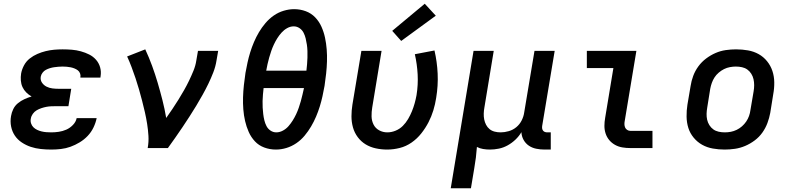

<svg xmlns="http://www.w3.org/2000/svg" viewBox="-20 -792 4240 1027"><path d="M254 8Q226 8 198 5Q170 2 144.5 -6.5Q119 -15 96.5 -30Q74 -45 59.5 -66.5Q45 -88 39.5 -115Q34 -142 39 -171Q42 -190 51 -208.5Q60 -227 76 -240Q92 -253 110.5 -261.5Q129 -270 149 -276Q133 -285 120.5 -297.5Q108 -310 100.5 -326Q93 -342 91.5 -361Q90 -380 93 -399Q97 -421 108.5 -442.5Q120 -464 139 -479Q158 -494 180 -503.5Q202 -513 224.5 -518.5Q247 -524 269.5 -526Q292 -528 315 -528Q340 -528 364.5 -526Q389 -524 412.5 -517.5Q436 -511 457 -500.5Q478 -490 493.5 -472.5Q509 -455 515.5 -432Q522 -409 518 -384Q518 -382 517.5 -380.5Q517 -379 517 -377H410Q410 -377 410 -378Q410 -379 410 -379Q412 -390 408 -400Q404 -410 396 -416Q388 -422 378 -426Q368 -430 358 -432Q348 -434 337 -435Q326 -436 315 -436Q304 -436 292.5 -435Q281 -434 270 -432.5Q259 -431 247.5 -427.5Q236 -424 225.5 -418.5Q215 -413 207.5 -403Q200 -393 198 -382Q195 -364 204.5 -350Q214 -336 229 -328.5Q244 -321 261 -319Q278 -317 296 -317H361L346 -224H281Q268 -224 254.5 -223.5Q241 -223 228 -220.5Q215 -218 201.5 -213.5Q188 -209 176 -202Q164 -195 155.5 -183Q147 -171 145 -158Q142 -145 146 -132.5Q150 -120 158.5 -111.5Q167 -103 178.5 -97.5Q190 -92 202.5 -89Q215 -86 228 -85Q241 -84 254 -84Q274 -84 294.5 -87Q315 -90 334.5 -98.5Q354 -107 370 -123.5Q386 -140 390 -160H497Q492 -135 480 -110Q468 -85 449 -65Q430 -45 406 -30.5Q382 -16 357 -7Q332 2 306 5Q280 8 254 8Z M770 0Q776 -33 774 -65.5Q772 -98 767 -129.5Q762 -161 755 -192Q748 -223 740 -253.5Q732 -284 723.5 -314Q715 -344 705 -373.5Q695 -403 684 -432.5Q673 -462 660 -490L757 -528Q777 -485 793.5 -440Q810 -395 823.5 -349Q837 -303 849 -256Q861 -209 869 -161Q886 -185 902.5 -209.5Q919 -234 934.5 -259Q950 -284 964.5 -309.5Q979 -335 991.5 -361Q1004 -387 1015 -414Q1026 -441 1030 -468L1039 -520H1147L1138 -468Q1133 -436 1121 -405Q1109 -374 1094.5 -344Q1080 -314 1063.5 -284.5Q1047 -255 1029.5 -226Q1012 -197 993.5 -168.5Q975 -140 956 -111.5Q937 -83 917.5 -55.5Q898 -28 878 0Z M1456 8Q1423 8 1393.5 -3Q1364 -14 1343.5 -36Q1323 -58 1310.5 -86Q1298 -114 1291 -144.5Q1284 -175 1281.5 -207Q1279 -239 1280 -271.5Q1281 -304 1284.5 -336.5Q1288 -369 1293 -402Q1298 -430 1304 -457.5Q1310 -485 1318.5 -512.5Q1327 -540 1338.5 -567Q1350 -594 1365 -619.5Q1380 -645 1400 -668.5Q1420 -692 1444.5 -709Q1469 -726 1497.5 -734.5Q1526 -743 1553 -743Q1586 -743 1615.5 -732Q1645 -721 1666 -699Q1687 -677 1699.5 -649Q1712 -621 1718.5 -590.5Q1725 -560 1727.5 -528Q1730 -496 1729 -463.5Q1728 -431 1724.5 -398.5Q1721 -366 1716 -333Q1711 -305 1705 -277.5Q1699 -250 1690.5 -222.5Q1682 -195 1670.5 -168Q1659 -141 1644 -115.5Q1629 -90 1609.5 -66.5Q1590 -43 1565 -26Q1540 -9 1512 -0.5Q1484 8 1456 8ZM1619 -414Q1621 -431 1622.5 -448.5Q1624 -466 1624.5 -483.5Q1625 -501 1624.5 -518.5Q1624 -536 1621.5 -553Q1619 -570 1615 -586.5Q1611 -603 1603.5 -617.5Q1596 -632 1582 -641.5Q1568 -651 1551 -651Q1533 -651 1516 -641.5Q1499 -632 1486 -617.5Q1473 -603 1463 -587Q1453 -571 1445 -554Q1437 -537 1431 -519.5Q1425 -502 1420 -484.5Q1415 -467 1411 -449Q1407 -431 1404 -414ZM1458 -84Q1476 -84 1493.5 -93.5Q1511 -103 1523.5 -117.5Q1536 -132 1546 -148Q1556 -164 1564 -181Q1572 -198 1578 -215.5Q1584 -233 1589 -250.5Q1594 -268 1598 -286Q1602 -304 1606 -321H1390Q1388 -304 1386.5 -286.5Q1385 -269 1384.5 -251.5Q1384 -234 1385 -216.5Q1386 -199 1388 -182Q1390 -165 1394 -148.5Q1398 -132 1405.5 -117.5Q1413 -103 1427 -93.5Q1441 -84 1458 -84Z M2051 8Q2020 8 1990 1.5Q1960 -5 1935.5 -20Q1911 -35 1893.5 -58.5Q1876 -82 1868 -110.5Q1860 -139 1860 -170Q1860 -201 1865 -232L1913 -520H2021L1971 -217Q1967 -193 1967.5 -169.5Q1968 -146 1978 -126Q1988 -106 2008 -95Q2028 -84 2052 -84Q2074 -84 2096 -93Q2118 -102 2134.5 -118.5Q2151 -135 2163 -155.5Q2175 -176 2183.5 -197Q2192 -218 2198 -239.5Q2204 -261 2208 -283Q2217 -339 2214 -394Q2211 -449 2199 -502L2304 -522Q2318 -462 2321 -398Q2324 -334 2313 -268Q2308 -235 2298 -202Q2288 -169 2272 -138Q2256 -107 2233.5 -78.5Q2211 -50 2181.5 -29.5Q2152 -9 2118 -0.5Q2084 8 2051 8ZM2126 -573 2078 -627 2252 -772 2311 -708Z M2391 215 2513 -520H2621L2571 -217Q2568 -201 2567.5 -184.5Q2567 -168 2570 -153Q2573 -138 2580 -124.5Q2587 -111 2598.5 -101.5Q2610 -92 2625.5 -88Q2641 -84 2658 -84Q2679 -84 2701.5 -90.5Q2724 -97 2742 -112Q2760 -127 2770.5 -148Q2781 -169 2784 -191L2839 -520H2947L2880 -118Q2879 -111 2880 -104.5Q2881 -98 2885 -93Q2889 -88 2895 -86Q2901 -84 2908 -84H2926V8H2893Q2870 8 2848 3.5Q2826 -1 2808.5 -13Q2791 -25 2780.5 -44Q2770 -63 2769 -85Q2756 -63 2737 -45Q2718 -27 2695.5 -14.5Q2673 -2 2648.5 3Q2624 8 2601 8Q2582 8 2564 5Q2546 2 2531 -6Q2529 22 2525.5 50.5Q2522 79 2517 107L2499 215Z M3352 0Q3330 0 3309 -3.5Q3288 -7 3270 -17Q3252 -27 3239 -42.5Q3226 -58 3219.5 -77.5Q3213 -97 3213 -118.5Q3213 -140 3217 -162L3261 -428H3119V-520H3384L3322 -147Q3320 -138 3320 -128.5Q3320 -119 3323.5 -110.5Q3327 -102 3335 -97Q3343 -92 3352 -92H3470V0Z M3856 8Q3824 8 3793 2.5Q3762 -3 3736 -17.5Q3710 -32 3690.5 -55.5Q3671 -79 3662 -107.5Q3653 -136 3652.5 -168Q3652 -200 3657 -232L3674 -332Q3678 -359 3688 -386Q3698 -413 3715.5 -437Q3733 -461 3757 -479Q3781 -497 3807.5 -508.5Q3834 -520 3862 -524Q3890 -528 3917 -528Q3950 -528 3981 -522.5Q4012 -517 4038 -502.5Q4064 -488 4083 -464.5Q4102 -441 4111.5 -412.5Q4121 -384 4121.5 -352Q4122 -320 4116 -288L4100 -188Q4095 -161 4085 -134Q4075 -107 4058 -83Q4041 -59 4017 -41Q3993 -23 3966 -11.5Q3939 0 3911 4Q3883 8 3856 8ZM3857 -84Q3873 -84 3889 -87Q3905 -90 3920.5 -97.5Q3936 -105 3949 -116.5Q3962 -128 3971.5 -142Q3981 -156 3986.5 -171.5Q3992 -187 3994 -203L4011 -303Q4014 -320 4014 -336.5Q4014 -353 4010.5 -368.5Q4007 -384 3998.5 -397.5Q3990 -411 3977.5 -420Q3965 -429 3949 -432.5Q3933 -436 3916 -436Q3901 -436 3884.5 -433Q3868 -430 3853 -422.5Q3838 -415 3824.5 -403.5Q3811 -392 3802 -378Q3793 -364 3787.5 -348.5Q3782 -333 3779 -317L3763 -217Q3760 -200 3759.5 -183.5Q3759 -167 3762.5 -151.5Q3766 -136 3774.5 -122.5Q3783 -109 3795.5 -100Q3808 -91 3824 -87.5Q3840 -84 3857 -84Z"/></svg>

Font: Iosevka SS04 SmBd Ex Obl
Style: Regular
Weight: 600
Width: 7
Italic angle: -9°
Monospace: yes
Designer: Belleve Invis
Foundry: Belleve Invis
Version: Version 19.0.0; ttfautohint (v1.8.4)